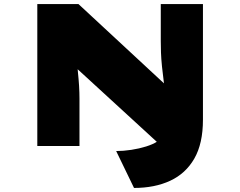

<svg xmlns="http://www.w3.org/2000/svg" viewBox="-20 -720 1185 947"><path d="M641 207 553 25Q589 25 628 19Q667 13 700.5 2.5Q734 -8 755 -21.5Q776 -35 776 -49V-44L779 3L357 -384L362 -390Q363 -377 364.5 -362Q366 -347 367.5 -330.5Q369 -314 370 -297Q371 -280 371.5 -264Q372 -248 372 -234V0H164V-700H367L794 -304L790 -298Q783 -352 779 -391.5Q775 -431 774 -461Q773 -491 773 -517Q773 -543 773 -570V-700H981V-130Q981 -12 938.5 62Q896 136 819.5 171.5Q743 207 641 207Z"/></svg>

Font: Lexend Zetta Black
Style: Regular
Weight: 900
Designer: Bonnie Shaver-Troup, Thomas Jockin
Foundry: Lexend
Version: Version 1.007